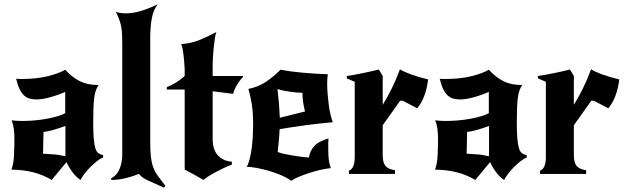

<svg xmlns="http://www.w3.org/2000/svg" viewBox="-20 -808 2901 892"><path d="M180 -94Q202 -92 225.5 -91Q249 -90 284 -82V-223Q255 -212 228 -204.5Q201 -197 182 -195ZM438 -413Q422 -390 417.5 -352Q413 -314 413 -241Q413 -193 415.5 -164.5Q418 -136 423 -119.5Q428 -103 437 -96.5Q446 -90 459 -87V-76Q445 -71 429.5 -58.5Q414 -46 399 -31Q384 -16 372 0Q360 16 354 28Q333 14 316 -9Q299 -32 289 -55L220 28Q182 5 136.5 -7Q91 -19 33 -20Q43 -46 45 -85.5Q47 -125 47 -165Q47 -189 44 -210.5Q41 -232 34 -249Q56 -246 82 -246Q110 -246 139.5 -248.5Q169 -251 196 -256Q223 -261 245.5 -267.5Q268 -274 283 -282V-381Q249 -366 212 -356Q175 -346 151 -346Q134 -346 119.5 -349.5Q105 -353 93 -363.5Q81 -374 71.5 -393Q62 -412 55 -442Q61 -442 63.5 -441.5Q66 -441 78 -441Q150 -441 202 -454Q254 -467 283 -484Q316 -448 351.5 -430.5Q387 -413 438 -413Z M496 21Q522 8 535 -22Q548 -52 548 -92V-605Q548 -630 547 -650Q546 -670 542.5 -687Q539 -704 533 -720Q527 -736 518 -753Q538 -746 565 -746Q598 -746 634.5 -757Q671 -768 713 -788Q693 -764 685.5 -724Q678 -684 678 -632V-148Q678 -107 681 -80Q684 -53 691.5 -32Q699 -11 713 8.5Q727 28 748 55L742 64Q715 51 697 43.5Q679 36 666.5 30Q654 24 644.5 17.5Q635 11 625 0Q596 12 562.5 20Q529 28 497 28Z M968 -384V-163Q968 -111 993.5 -85Q1019 -59 1057 -57V-43Q1040 -37 1021 -28Q1002 -19 984 -9.5Q966 0 950 10Q934 20 925 28Q902 14 878 1Q854 -12 838 -20V-392H755V-403Q799 -420 838 -455V-487Q838 -495 836.5 -512.5Q835 -530 833 -548.5Q831 -567 828 -582.5Q825 -598 821 -603Q866 -606 904 -621Q942 -636 985 -659Q981 -649 978 -628Q975 -607 972.5 -583.5Q970 -560 969 -538.5Q968 -517 968 -508V-455H1109V-451Q1093 -434 1080.5 -413Q1068 -392 1063 -372Z M1333 32Q1314 18 1286 6Q1258 -6 1228.5 -14.5Q1199 -23 1171.5 -28Q1144 -33 1126 -33Q1134 -46 1140 -69.5Q1146 -93 1149.5 -120.5Q1153 -148 1154.5 -177Q1156 -206 1156 -230Q1156 -291 1148.5 -331.5Q1141 -372 1134 -395Q1177 -403 1212.5 -426Q1248 -449 1283 -484Q1324 -476 1384 -470.5Q1444 -465 1503 -463Q1500 -445 1500 -418Q1500 -397 1502 -372.5Q1504 -348 1507 -324Q1510 -300 1515 -278Q1520 -256 1526 -240Q1465 -235 1402 -226.5Q1339 -218 1279 -208Q1278 -179 1275 -151Q1272 -123 1270 -102Q1282 -97 1300.5 -93Q1319 -89 1340 -85.5Q1361 -82 1381 -79.5Q1401 -77 1415 -76Q1420 -107 1439.5 -129Q1459 -151 1506 -165Q1505 -153 1505 -141.5Q1505 -130 1505 -119Q1505 -85 1507.5 -65.5Q1510 -46 1517 -27Q1498 -25 1472 -19.5Q1446 -14 1420 -5.5Q1394 3 1370.5 12.5Q1347 22 1333 32ZM1269 -394Q1274 -352 1276.5 -320Q1279 -288 1280 -261L1397 -290Q1392 -310 1388.5 -332Q1385 -354 1385 -377Q1362 -377 1329.5 -381.5Q1297 -386 1269 -394Z M1758 -321Q1781 -358 1801 -399Q1821 -440 1838 -486Q1857 -474 1892 -461.5Q1927 -449 1969 -439Q1964 -397 1951 -362.5Q1938 -328 1918 -305L1851 -340H1839L1758 -226V-88Q1758 -53 1770.5 -37.5Q1783 -22 1815 -17V0H1601V-15Q1628 -25 1628 -79V-428L1591 -444V-455Q1626 -460 1667 -468.5Q1708 -477 1740 -485L1758 -455Z M2148 -94Q2170 -92 2193.5 -91Q2217 -90 2252 -82V-223Q2223 -212 2196 -204.5Q2169 -197 2150 -195ZM2406 -413Q2390 -390 2385.5 -352Q2381 -314 2381 -241Q2381 -193 2383.5 -164.5Q2386 -136 2391 -119.5Q2396 -103 2405 -96.5Q2414 -90 2427 -87V-76Q2413 -71 2397.5 -58.5Q2382 -46 2367 -31Q2352 -16 2340 0Q2328 16 2322 28Q2301 14 2284 -9Q2267 -32 2257 -55L2188 28Q2150 5 2104.5 -7Q2059 -19 2001 -20Q2011 -46 2013 -85.5Q2015 -125 2015 -165Q2015 -189 2012 -210.5Q2009 -232 2002 -249Q2024 -246 2050 -246Q2078 -246 2107.5 -248.5Q2137 -251 2164 -256Q2191 -261 2213.5 -267.5Q2236 -274 2251 -282V-381Q2217 -366 2180 -356Q2143 -346 2119 -346Q2102 -346 2087.5 -349.5Q2073 -353 2061 -363.5Q2049 -374 2039.5 -393Q2030 -412 2023 -442Q2029 -442 2031.5 -441.5Q2034 -441 2046 -441Q2118 -441 2170 -454Q2222 -467 2251 -484Q2284 -448 2319.5 -430.5Q2355 -413 2406 -413Z M2646 -321Q2669 -358 2689 -399Q2709 -440 2726 -486Q2745 -474 2780 -461.5Q2815 -449 2857 -439Q2852 -397 2839 -362.5Q2826 -328 2806 -305L2739 -340H2727L2646 -226V-88Q2646 -53 2658.5 -37.5Q2671 -22 2703 -17V0H2489V-15Q2516 -25 2516 -79V-428L2479 -444V-455Q2514 -460 2555 -468.5Q2596 -477 2628 -485L2646 -455Z"/></svg>

Font: New Rocker
Style: Regular
Weight: 400
Designer: Pablo Impallari, Brenda Gallo, Rodrigo Fuenzalida
Foundry: Pablo Impallari, Brenda Gallo, Rodrigo Fuenzalida
Version: Version 1.000; ttfautohint (v0.93) -l 8 -r 50 -G 200 -x 14 -